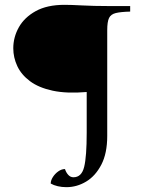

<svg xmlns="http://www.w3.org/2000/svg" viewBox="-20 -550 601 795"><path d="M424 -525H519V-502Q480 -501 459.5 -496Q439 -491 431.5 -475.5Q424 -460 424 -425V13Q424 85 399.5 132Q375 179 336.5 202Q298 225 255 225Q236 225 219 221Q202 217 190 210Q190 197 199 183Q208 169 221.5 159.5Q235 150 249 150Q254 165 263 174.5Q272 184 284 184Q318 184 328.5 141Q339 98 339 0V-169Q256 -162 198 -174.5Q140 -187 104 -214Q68 -241 51.5 -276.5Q35 -312 35 -350Q35 -396 58 -437Q81 -478 128 -504Q175 -530 247 -530Q273 -530 321 -527.5Q369 -525 424 -525Z"/></svg>

Font: Bona Nova
Style: Regular
Weight: 400
Designer: Mateusz Machalski
Foundry: Capitalics
Version: Version 4.001; ttfautohint (v1.8.3)